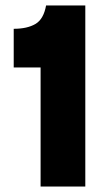

<svg xmlns="http://www.w3.org/2000/svg" viewBox="-20 -680 400 700"><path d="M128 0V-434H30V-575Q79 -575 109 -592.5Q139 -610 148 -660H291V0Z"/></svg>

Font: Bricolage Grotesque ExtraBold
Style: Regular
Weight: 800
Designer: Mathieu Triay
Foundry: Atelier Triay
Version: Version 1.001;gftools[0.9.33.dev8+g029e19f]